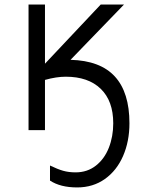

<svg xmlns="http://www.w3.org/2000/svg" viewBox="-20 -570 640 841"><path d="M199 221V155Q232 171 256.5 178Q281 185 311 185Q362.5 185 400 155.5Q437.5 126 456.8 77Q476 28 476 -30Q476 -128 421.2 -181Q366.5 -234 268 -234Q227 -234 177 -220V0H105V-550H177V-291L421 -550H523L289 -308Q419.5 -304.5 483.2 -234.8Q547 -165 547 -30Q547 49 519.2 113Q491.5 177 439.5 214Q387.5 251 318 251Q244.5 251 199 221Z"/></svg>

Font: JuliaMono SemiBold
Style: Regular
Weight: 600
Monospace: yes
Designer: cormullion
Foundry: corm
Version: Version 0.055; ttfautohint (v1.8.4)